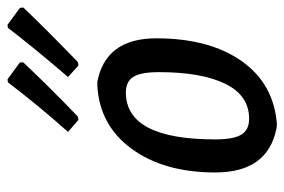

<svg xmlns="http://www.w3.org/2000/svg" viewBox="-143 -605 757 511"><g transform="rotate(-90 235.5 -349.5)"><path d="M286 -547Q361 -634 417 -707L425 -708L470 -675L471 -666Q414 -606 326 -521L317 -519ZM140 -547Q212 -628 272 -707L280 -708L325 -675V-666Q259 -596 181 -521L172 -519ZM263 -469H273Q389 -447 389 -312Q389 -171 328.5 -85Q268 1 160 9L150 8Q32 -15 32 -155Q32 -291 94.5 -377Q157 -463 263 -469ZM245 -393Q120 -393 120 -155Q120 -107 132.5 -86Q145 -65 175 -65Q237 -65 268 -128.5Q299 -192 299 -305Q299 -353 286.5 -373Q274 -393 245 -393Z"/></g></svg>

Font: Alegreya Sans SC Medium
Style: Italic
Weight: 500
Italic angle: -7°
Designer: Juan Pablo del Peral
Foundry: Huerta Tipografica
Version: Version 2.007